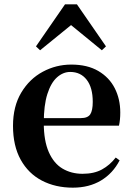

<svg xmlns="http://www.w3.org/2000/svg" viewBox="-20 -850 612 886"><path d="M316 16Q236 16 173.5 -16.5Q111 -49 75.5 -113Q40 -177 40 -269Q40 -359 78 -422.5Q116 -486 177.5 -519Q239 -552 309 -552Q383 -552 433.5 -522.5Q484 -493 509.5 -443Q535 -393 535 -331Q535 -296 529 -270H98V-305H353Q385 -305 396.5 -322.5Q408 -340 408 -380Q408 -446 380 -482Q352 -518 304 -518Q271 -518 243 -493Q215 -468 198.5 -416Q182 -364 182 -283Q182 -201 205 -148.5Q228 -96 268.5 -72Q309 -48 361 -48Q414 -48 450.5 -68Q487 -88 514 -123L532 -110Q501 -50 446 -17Q391 16 316 16ZM450 -618 269 -766H347L165 -618L146 -636L280 -830H335L469 -636Z"/></svg>

Font: Noto Serif JP ExtraLight
Style: Bold
Weight: 700
Version: Version 2.003-H1;hotconv 1.1.1;makeotfexe 2.6.0